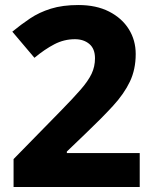

<svg xmlns="http://www.w3.org/2000/svg" viewBox="-20 -744 612 764"><path d="M536 0H34V-111L221 -302Q271 -353 301 -387.5Q331 -422 344.5 -450.5Q358 -479 358 -512Q358 -550 335.5 -569Q313 -588 278 -588Q235 -588 196.5 -568Q158 -548 117 -514L29 -618Q63 -646 99.5 -670.5Q136 -695 182.5 -709.5Q229 -724 292 -724Q363 -724 414 -698Q465 -672 492.5 -628Q520 -584 520 -529Q520 -468 497 -419.5Q474 -371 429.5 -322.5Q385 -274 320 -212L246 -141V-135H536Z"/></svg>

Font: Noto Sans Sinhala UI ExtraBold
Style: Regular
Weight: 800
Designer: Jelle Bosma - Monotype Design Team
Foundry: Monotype Imaging Inc.
Version: Version 2.006; ttfautohint (v1.8.4.7-5d5b)